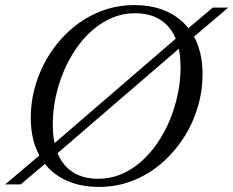

<svg xmlns="http://www.w3.org/2000/svg" viewBox="-40 -725 917 755"><path d="M857.5 -695 716 -575 682 -549.5 172 -110.5 145.5 -88 41.5 0H-19.5L124 -121.5L154 -144.5L664.5 -584.5L693 -607.5L796.5 -695ZM167.5 -235.5Q167.5 -130 214.2 -76Q261 -22 346 -22Q394 -22 436.2 -39.8Q478.5 -57.5 514.5 -89.2Q550.5 -121 579.2 -163Q608 -205 628.2 -254Q648.5 -303 659.2 -355.5Q670 -408 670 -459.5Q670 -565 623.2 -619Q576.5 -673 491 -673Q443.5 -673 401.2 -655.2Q359 -637.5 322.8 -605.8Q286.5 -574 258 -532Q229.5 -490 209.2 -441Q189 -392 178.2 -339.8Q167.5 -287.5 167.5 -235.5ZM756.5 -433.5Q756.5 -365.5 736.5 -300.2Q716.5 -235 679.5 -179Q642.5 -123 592 -80.2Q541.5 -37.5 480 -13.8Q418.5 10 349 10Q266.5 10 206.2 -22.5Q146 -55 113.5 -116Q81 -177 81 -261.5Q81 -329.5 101 -394.8Q121 -460 157.8 -516Q194.5 -572 245.2 -614.8Q296 -657.5 357.5 -681.2Q419 -705 488.5 -705Q571 -705 631 -672.5Q691 -640 723.8 -579.2Q756.5 -518.5 756.5 -433.5Z"/></svg>

Font: Newsreader 48pt
Style: Italic
Weight: 400
Italic angle: -17°
Version: Version 1.003